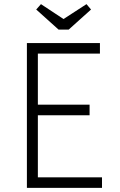

<svg xmlns="http://www.w3.org/2000/svg" viewBox="-20 -908 580 928"><path d="M110 -700H463V-649H163V-402H413V-351H163V-51H473V0H110ZM155 -862 178 -888 287 -816 398 -888 420 -862 312 -765H263Z"/></svg>

Font: Tilda Sans Light
Style: Regular
Weight: 300
Designer: ParaType Ltd
Foundry: ParaType Ltd
Version: Version 1.009